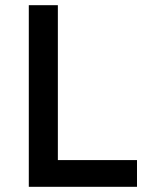

<svg xmlns="http://www.w3.org/2000/svg" viewBox="-20 -720 584 740"><path d="M91 0V-700H203V-103H508V0Z"/></svg>

Font: Geologica Thin Roman
Style: Regular
Weight: 400
Version: Version 1.010;gftools[0.9.28]